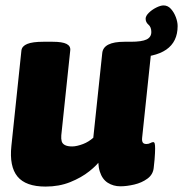

<svg xmlns="http://www.w3.org/2000/svg" viewBox="-20 -679 675 708"><path d="M148 9Q75 9 44.5 -28Q14 -65 22 -141L59 -493Q61 -509 80.5 -517Q100 -525 140 -525H174Q210 -525 225.5 -517Q241 -509 239 -493L206 -180Q205 -167 207.5 -158Q210 -149 219.5 -144Q229 -139 246 -139Q255 -139 265.5 -141.5Q276 -144 286.5 -148Q297 -152 306.5 -158Q316 -164 324 -171L357 -483Q361 -525 439 -525H465Q505 -525 522 -515Q539 -505 537 -483L504 -170Q503 -159 506.5 -153.5Q510 -148 520 -148Q528 -148 534.5 -151.5Q541 -155 545 -155Q549 -155 550.5 -149.5Q552 -144 552 -131Q552 -124 551.5 -114Q551 -104 550 -91Q549 -78 547 -62Q545 -36 524 -20.5Q503 -5 475 1.5Q447 8 424 8Q398 8 377.5 -5Q357 -18 348 -46.5Q339 -75 344 -122L352 -91Q339 -71 309.5 -47.5Q280 -24 239 -7.5Q198 9 148 9ZM466 -467 439 -525H462Q503 -525 520.5 -533.5Q538 -542 538 -561Q538 -579 527.5 -588Q517 -597 517 -610Q517 -620 528.5 -631.5Q540 -643 556 -651Q572 -659 583 -659Q599 -659 610.5 -646Q622 -633 628.5 -615.5Q635 -598 635 -583Q635 -525 593 -496Q551 -467 466 -467Z"/></svg>

Font: Asap Black
Style: Italic
Weight: 900
Italic angle: -6°
Designer: Pablo Cosgaya
Foundry: Omnibus-Type
Version: Version 3.001